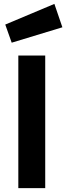

<svg xmlns="http://www.w3.org/2000/svg" viewBox="-20 -965 340 985"><path d="M74 0V-680H212V0ZM7 -839 259 -945 300 -825 40 -746Z"/></svg>

Font: Titillium-CLs Web
Style: CLs-Bold
Weight: 700
Version: Version 1.002;PS 57.000;hotconv 1.0.70;makeotf.lib2.5.55311